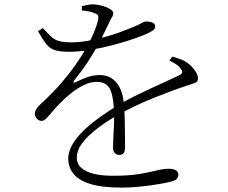

<svg xmlns="http://www.w3.org/2000/svg" viewBox="-20 -805 1040 875"><path d="M535 50Q444 50 390.5 33Q337 16 314 -14Q291 -44 291 -82Q291 -112 308 -143Q325 -174 356 -205Q387 -236 429 -266.5Q471 -297 520 -327Q552 -346 589 -364.5Q626 -383 664 -400.5Q702 -418 736 -433.5Q770 -449 797 -462Q809 -468 810.5 -475.5Q812 -483 801 -495Q794 -505 780.5 -513.5Q767 -522 752 -529L765 -547Q790 -540 806 -534Q822 -528 833 -519Q845 -511 856 -499Q867 -487 874.5 -474Q882 -461 882 -448Q882 -440 879 -435Q876 -430 867 -426.5Q858 -423 839 -417Q807 -407 766.5 -392Q726 -377 682 -359.5Q638 -342 595.5 -321.5Q553 -301 517 -281Q464 -251 421.5 -218Q379 -185 354.5 -152.5Q330 -120 330 -87Q330 -58 351 -39.5Q372 -21 409.5 -12.5Q447 -4 494 -4Q568 -4 615 -12Q662 -20 693.5 -28Q725 -36 749 -36Q765 -36 775 -32Q785 -28 789 -22.5Q793 -17 793 -9Q793 -1 787.5 8Q782 17 758 23Q744 27 707 33.5Q670 40 624 45Q578 50 535 50ZM524 -99Q513 -99 504 -106.5Q495 -114 495 -133Q495 -147 496.5 -175Q498 -203 499.5 -237.5Q501 -272 499 -305Q496 -374 479 -403Q462 -432 420 -432Q392 -432 361.5 -417Q331 -402 303 -379.5Q275 -357 253 -334Q236 -317 220.5 -298.5Q205 -280 192.5 -267Q180 -254 170 -254Q158 -254 149 -263Q140 -272 139 -287Q139 -307 164 -329.5Q189 -352 224 -388Q258 -423 291 -465Q324 -507 352 -551.5Q380 -596 399.5 -638Q419 -680 427 -714Q430 -728 426.5 -734.5Q423 -741 408 -746Q400 -750 385 -753Q370 -756 353 -757V-777Q367 -780 381 -783Q395 -786 406 -785Q416 -785 431.5 -782Q447 -779 462 -773Q477 -767 486.5 -760.5Q496 -754 496 -745Q496 -735 490.5 -727Q485 -719 477 -701Q469 -686 457 -660Q445 -634 431 -608Q408 -566 382.5 -526.5Q357 -487 317 -437Q314 -432 316 -429.5Q318 -427 323 -430Q346 -441 374.5 -452Q403 -463 433 -463Q483 -463 512 -427Q541 -391 545 -325Q548 -298 548.5 -259.5Q549 -221 549.5 -186Q550 -151 550 -132Q550 -116 543.5 -107.5Q537 -99 524 -99ZM295 -569Q253 -569 230 -576.5Q207 -584 191 -604Q175 -624 153 -663L175 -677Q196 -655 211 -640Q226 -625 247 -618.5Q268 -612 305 -612Q338 -612 377 -618.5Q416 -625 454.5 -635.5Q493 -646 526 -658Q559 -670 583 -680Q616 -694 626.5 -700.5Q637 -707 649 -707Q663 -707 675 -702Q687 -697 687 -684Q687 -675 680 -669Q673 -663 661 -657Q638 -645 595 -630Q552 -615 500 -601Q448 -587 394.5 -578Q341 -569 295 -569Z"/></svg>

Font: Noto Serif SC ExtraLight Light
Style: Regular
Weight: 300
Version: Version 2.002-H1;hotconv 1.1.0;makeotfexe 2.6.0